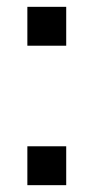

<svg xmlns="http://www.w3.org/2000/svg" viewBox="-20 -542 274 562"><path d="M60.1 -408.2V-522H173.8V-408.2ZM60.1 0V-113.8H173.8V0Z"/></svg>

Font: Standard
Style: Regular
Weight: 400
Designer: Bryce Wilner
Version: Version 2.000;PS 2.0;hotconv 16.6.51;makeotf.lib2.5.65220 DE